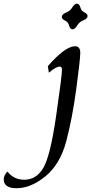

<svg xmlns="http://www.w3.org/2000/svg" viewBox="-196 -728 506 1040"><path d="M-106.4 291.5Q-175.8 291.5 -175.8 243.2Q-175.8 222.2 -155.8 201.2Q-121.1 245.6 -64.5 245.6Q0 245.6 38.1 182.4Q76.2 119.1 107.9 -99.1Q139.6 -317.4 139.6 -349.1Q139.6 -367.2 127.9 -367.2Q106.4 -367.2 68.8 -334L63 -369.6Q157.2 -477.5 210.9 -477.5Q238.8 -477.5 238.8 -441.4Q238.8 -408.2 217.5 -248.8Q196.3 -89.4 163.1 36.1Q129.9 161.6 50.5 226.6Q-28.8 291.5 -106.4 291.5ZM196.3 -568.8Q183.1 -570.3 178.2 -589.6Q173.3 -608.9 156 -616.7Q138.7 -624.5 138.7 -636.7Q138.7 -650.9 163.6 -660.6Q184.1 -668.9 195.6 -688Q207 -707 220.7 -708.5Q234.4 -707 239.3 -688Q244.1 -668.9 261.2 -660.9Q278.3 -652.8 278.3 -641.1Q278.3 -626.5 253.9 -617.2Q233.4 -608.9 221.9 -589.6Q210.4 -570.3 196.3 -568.8Z"/></svg>

Font: Kelvinch
Style: Italic
Weight: 400
Italic angle: -10°
Designer: Paul James Miller
Foundry: High-Logic / Made with FontCreator
Version: Version 3.40;July 22, 2017;FontCreator 11.0.0.2388 64-bit